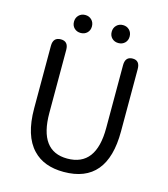

<svg xmlns="http://www.w3.org/2000/svg" viewBox="-132 -1011 984 1126"><g transform="rotate(15 360.5 -448.0)"><path d="M360 13Q239 13 173 -57Q97 -136 97 -303V-682Q97 -734 144 -734Q190 -734 190 -682V-300Q190 -68 360 -68Q535 -68 535 -300V-682Q535 -734 580 -734Q624 -734 624 -682V-303Q624 13 360 13ZM245.5 -800Q222 -800 206.5 -815Q191 -830 191 -854Q191 -878 206.5 -893.5Q222 -909 245.5 -909Q269 -909 284.5 -893.5Q300 -878 300 -854Q300 -830 284.5 -815Q269 -800 245.5 -800ZM474.5 -800Q451 -800 435.5 -815Q420 -830 420 -854Q420 -878 435.5 -893.5Q451 -909 474.5 -909Q498 -909 513.5 -893.5Q529 -878 529 -854Q529 -830 513.5 -815Q498 -800 474.5 -800Z"/></g></svg>

Font: Resource Han Rounded CN
Style: Regular
Weight: 400
Designer: Cyano Hao (round all glyphs); Ryoko NISHIZUKA  (kana, bopomofo & ideographs); Paul D. Hunt (Latin, Greek & Cyrillic); Sa
Foundry: Cyano Hao
Version: 0.990